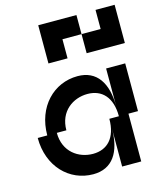

<svg xmlns="http://www.w3.org/2000/svg" viewBox="-118 -885 811 971"><g transform="rotate(-15 287.5 -400.0)"><path d="M75 -250H25C25 -100 125 0 250 0C350 0 400 -75 400 -200V0H500V-250H550V-500H450V-300C450 -425 400 -500 300 -500C175 -500 75 -400 75 -250ZM125 -250H175C175 -350 250 -400 325 -400C400 -400 450 -350 450 -250H400C400 -150 350 -100 275 -100C200 -100 125 -150 125 -250ZM175 -600H275V-700H375V-800H175ZM375 -600H575V-800H475V-700H375Z"/></g></svg>

Font: LS-VG5000 Shifted
Style: Regular
Weight: 400
Designer: Justin Bihan, 2021
Foundry: Justin Bihan, 2021
Version: Version 1.000;Glyphs 3.1.2 (3151)